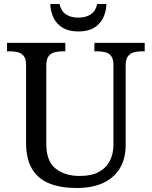

<svg xmlns="http://www.w3.org/2000/svg" viewBox="-20 -928 757 958"><path d="M362 10Q283 10 226.5 -12.5Q170 -35 140 -85Q110 -135 110 -216V-604Q110 -634 98.5 -648.5Q87 -663 68.5 -667.5Q50 -672 28 -672H15V-714H306V-672H293Q271 -672 252 -667Q233 -662 222 -647Q211 -632 211 -600V-210Q211 -123 258 -86.5Q305 -50 378 -50Q436 -50 473 -70Q510 -90 528 -125.5Q546 -161 546 -206V-604Q546 -634 534.5 -648.5Q523 -663 504.5 -667.5Q486 -672 464 -672H451V-714H702V-672H689Q667 -672 648 -667Q629 -662 618 -647Q607 -632 607 -600V-204Q607 -138 579 -90Q551 -42 496.5 -16Q442 10 362 10ZM371 -771Q324 -771 293 -789.5Q262 -808 247 -839.5Q232 -871 231 -908H277Q285 -872 309.5 -856Q334 -840 371 -840Q408 -840 432.5 -856Q457 -872 465 -908H511Q510 -871 495 -839.5Q480 -808 449.5 -789.5Q419 -771 371 -771Z"/></svg>

Font: Noto Serif Hebrew
Style: Regular
Weight: 400
Designer: Monotype Design Team
Foundry: Monotype Imaging Inc.
Version: Version 2.003